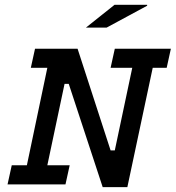

<svg xmlns="http://www.w3.org/2000/svg" viewBox="-20 -774 737 806"><path d="M127 -569.3H305.7L444.3 -142.6H461.9L535.2 -489.3H444.3L461.9 -569.3H697.3L679.7 -489.3H621.1L514.6 11.7H411.1L268.6 -421.9H251L178.7 -80.1H272.5L254.9 0H11.7L29.3 -80.1H92.8L178.7 -489.3H109.4ZM597.7 -750 427.7 -658.2H340.8L460.9 -753.9H597.7Z"/></svg>

Font: Thabit-Bold-Oblique
Style: Bold Oblique
Weight: 700
Designer: Regenerated by Nadim Shaikli
Foundry: MAK Alagha
Version: 0.01